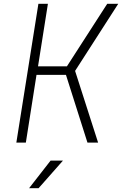

<svg xmlns="http://www.w3.org/2000/svg" viewBox="-20 -750 642 1010"><path d="M66 0 182 -730H232L180 -401H332L544 -730H602L375 -377L496 0H440L327 -356H172L116 0ZM133 240 246 95H311L183 240Z"/></svg>

Font: NKDuy Mono Thin
Style: Italic
Weight: 100
Italic angle: -9°
Monospace: yes
Designer: NKDuy
Foundry: NKDuy
Version: Version 2.251; ttfautohint (v1.8.4.7-5d5b)